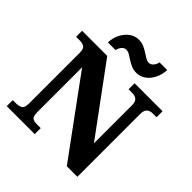

<svg xmlns="http://www.w3.org/2000/svg" viewBox="-244 -1114 1286 1286"><g transform="rotate(45 399.0 -470.5)"><path d="M24 0V-57H53Q82 -57 99.5 -67.5Q117 -78 117 -120V-598Q117 -637 100 -647Q83 -657 61 -657H24V-714H262L613 -237V-598Q613 -632 597 -644.5Q581 -657 559 -657H521V-714H786V-657H749Q724 -657 708.5 -643Q693 -629 693 -594V0H593L197 -541V-120Q197 -78 210.5 -67.5Q224 -57 252 -57H289V0ZM480 -771Q453 -771 431 -780.5Q409 -790 390.5 -802.5Q372 -815 355.5 -824.5Q339 -834 323 -834Q304 -834 290.5 -817.5Q277 -801 274 -781H201Q203 -826 221.5 -862Q240 -898 269.5 -919.5Q299 -941 335 -941Q362 -941 384 -931.5Q406 -922 424.5 -909.5Q443 -897 459.5 -887.5Q476 -878 491 -878Q510 -878 523.5 -894.5Q537 -911 540 -931H613Q611 -886 593 -850Q575 -814 545.5 -792.5Q516 -771 480 -771Z"/></g></svg>

Font: Noto Serif ExtraBold
Style: Regular
Weight: 800
Designer: Monotype Design Team
Foundry: Monotype Imaging Inc.
Version: Version 2.014